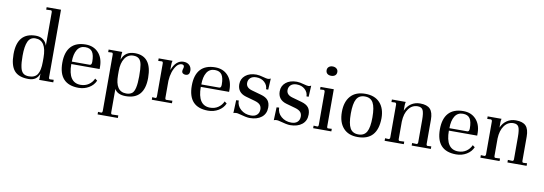

<svg xmlns="http://www.w3.org/2000/svg" viewBox="-67 -1207 5444 1923"><g transform="rotate(10 2655.0 -245.5)"><path d="M225 10Q124 10 79.5 -43Q35 -96 35 -209Q35 -430 224 -430Q269 -430 299 -407.5Q329 -385 339 -348V-687Q339 -707 326 -707L280 -705V-730H426V-43Q426 -24 439 -24L476 -26V0H332Q334 -10 334 -16V-38Q334 -53 335 -58Q336 -63 336 -67Q311 10 225 10ZM225 -17Q285 -17 311 -56.5Q337 -96 337 -184V-226Q337 -403 224 -403Q172 -403 149.5 -355Q127 -307 127 -209Q127 -136 136 -95Q144 -54 165 -35.5Q186 -17 225 -17Z M734 10Q531 10 531 -209Q531 -318 582 -374Q633 -430 732 -430Q811 -430 859.5 -379Q908 -328 910 -241V-212H622Q622 -24 748 -23Q796 -23 831 -47Q866 -71 883 -110L906 -93Q886 -46 839 -18Q792 10 734 10ZM623 -237H805Q825 -237 825 -270Q825 -339 803.5 -371Q782 -403 732 -403Q678 -403 650.5 -358.5Q623 -314 623 -237Z M969 239V213L1001 215Q1014 214 1014 195V-376Q1014 -396 1001 -396L965 -394V-420H1104Q1100 -397 1100 -369V-340Q1130 -430 1232 -430Q1404 -430 1404 -209Q1404 10 1214 10Q1129 10 1100 -43V195Q1100 215 1113 215L1175 213V239ZM1214 -17Q1251 -17 1274 -35Q1313 -66 1313 -209Q1313 -287 1306 -325Q1299 -366 1278.5 -384.5Q1258 -403 1221 -403Q1165 -403 1133.5 -355Q1102 -307 1102 -226V-184Q1102 -17 1214 -17Z M1478 0V-26L1510 -24Q1523 -24 1523 -43V-376Q1523 -396 1510 -396L1474 -394V-420H1615Q1609 -404 1609 -374V-325Q1649 -430 1726 -430Q1764 -430 1786 -408.5Q1808 -387 1808 -352Q1808 -305 1766 -305Q1751 -305 1740 -313Q1729 -321 1729 -336Q1729 -347 1733 -359Q1737 -371 1737 -380Q1737 -400 1714 -402Q1683 -402 1660 -373Q1615 -314 1609 -216V-43Q1609 -24 1622 -24L1683 -26V0Z M2051 10Q1848 10 1848 -209Q1848 -318 1899 -374Q1950 -430 2049 -430Q2128 -430 2176.5 -379Q2225 -328 2227 -241V-212H1939Q1939 -24 2065 -23Q2113 -23 2148 -47Q2183 -71 2200 -110L2223 -93Q2203 -46 2156 -18Q2109 10 2051 10ZM1940 -237H2122Q2142 -237 2142 -270Q2142 -339 2120.5 -371Q2099 -403 2049 -403Q1995 -403 1967.5 -358.5Q1940 -314 1940 -237Z M2474 10Q2441 10 2362 -12Q2349 -16 2335 -16Q2315 -16 2306 -10L2311 -142L2337 -144Q2337 -90 2379 -53.5Q2421 -17 2482 -17Q2522 -17 2544 -37.5Q2566 -58 2566 -93Q2566 -121 2550 -139Q2534 -157 2496 -168L2400 -195Q2314 -221 2314 -306Q2314 -361 2355.5 -395.5Q2397 -430 2467 -430Q2496 -430 2541 -417Q2573 -408 2587 -408Q2601 -408 2615 -416L2609 -302H2587Q2587 -343 2554.5 -373Q2522 -403 2470 -403Q2432 -403 2410.5 -383Q2389 -363 2389 -332Q2389 -283 2451 -266L2547 -239Q2597 -225 2618.5 -198Q2640 -171 2640 -126Q2640 -62 2595 -26Q2550 10 2474 10Z M2885 10Q2852 10 2773 -12Q2760 -16 2746 -16Q2726 -16 2717 -10L2722 -142L2748 -144Q2748 -90 2790 -53.5Q2832 -17 2893 -17Q2933 -17 2955 -37.5Q2977 -58 2977 -93Q2977 -121 2961 -139Q2945 -157 2907 -168L2811 -195Q2725 -221 2725 -306Q2725 -361 2766.5 -395.5Q2808 -430 2878 -430Q2907 -430 2952 -417Q2984 -408 2998 -408Q3012 -408 3026 -416L3020 -302H2998Q2998 -343 2965.5 -373Q2933 -403 2881 -403Q2843 -403 2821.5 -383Q2800 -363 2800 -332Q2800 -283 2862 -266L2958 -239Q3008 -225 3029.5 -198Q3051 -171 3051 -126Q3051 -62 3006 -26Q2961 10 2885 10Z M3119 0V-26L3156 -24Q3169 -24 3169 -43V-376Q3169 -393 3157 -396L3120 -394V-420H3255V-43Q3255 -33 3258 -28Q3261 -23 3268 -24L3304 -26V0ZM3151 -596Q3151 -617 3166 -630Q3181 -643 3205 -643Q3229 -643 3244.5 -630Q3260 -617 3260 -596Q3260 -573 3245 -560.5Q3230 -548 3205 -548Q3180 -548 3165.5 -560.5Q3151 -573 3151 -596Z M3572 10Q3477 10 3425.5 -48Q3374 -106 3374 -211Q3374 -314 3425.5 -372Q3477 -430 3575 -430Q3672 -430 3724 -373Q3776 -316 3776 -216Q3773 10 3572 10ZM3685 -209Q3685 -312 3659.5 -357.5Q3634 -403 3575 -403Q3516 -403 3490.5 -357.5Q3465 -312 3465 -209Q3465 -107 3490.5 -62Q3516 -17 3575 -17Q3634 -17 3659.5 -62Q3685 -107 3685 -209Z M3846 0V-26L3883 -24Q3896 -27 3896 -43V-376Q3896 -393 3883 -396L3846 -394V-420H3987Q3982 -403 3982 -385V-330Q4003 -378 4042 -404Q4081 -430 4132 -430Q4203 -430 4234.5 -396.5Q4266 -363 4266 -288V-43Q4266 -24 4279 -24L4316 -26V0H4121V-26L4167 -24Q4180 -27 4180 -43V-270Q4180 -342 4166.5 -370Q4153 -398 4113 -398Q4056 -398 4020.5 -349.5Q3985 -301 3982 -219V-43Q3982 -24 3995 -24L4041 -26V0Z M4574 10Q4371 10 4371 -209Q4371 -318 4422 -374Q4473 -430 4572 -430Q4651 -430 4699.5 -379Q4748 -328 4750 -241V-212H4462Q4462 -24 4588 -23Q4636 -23 4671 -47Q4706 -71 4723 -110L4746 -93Q4726 -46 4679 -18Q4632 10 4574 10ZM4463 -237H4645Q4665 -237 4665 -270Q4665 -339 4643.5 -371Q4622 -403 4572 -403Q4518 -403 4490.5 -358.5Q4463 -314 4463 -237Z M4820 0V-26L4857 -24Q4870 -27 4870 -43V-376Q4870 -393 4857 -396L4820 -394V-420H4961Q4956 -403 4956 -385V-330Q4977 -378 5016 -404Q5055 -430 5106 -430Q5177 -430 5208.5 -396.5Q5240 -363 5240 -288V-43Q5240 -24 5253 -24L5290 -26V0H5095V-26L5141 -24Q5154 -27 5154 -43V-270Q5154 -342 5140.5 -370Q5127 -398 5087 -398Q5030 -398 4994.5 -349.5Q4959 -301 4956 -219V-43Q4956 -24 4969 -24L5015 -26V0Z"/></g></svg>

Font: UnnaRegular
Style: Regular
Weight: 400
Designer: Jorge de Buen Unna
Foundry: Omnibus-Type
Version: Version 2.008;hotconv 1.0.109;makeotfexe 2.5.65596